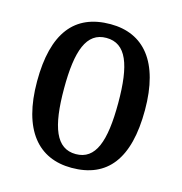

<svg xmlns="http://www.w3.org/2000/svg" viewBox="-88 -629 686 722"><g transform="rotate(15 254.5 -268.0)"><path d="M253 12C392 12 464 -79 464 -269C464 -457 385 -548 256 -548C116 -548 44 -457 44 -269C44 -79 124 12 253 12ZM255 -42C178 -42 149 -119 149 -269C149 -417 177 -494 254 -494C332 -494 360 -417 360 -269C360 -119 332 -42 255 -42Z"/></g></svg>

Font: Noto Serif Georgian Condensed Medium
Style: Regular
Weight: 500
Width: 3
Designer: Monotype Design Team, Akaki Razmadze
Foundry: Google LLC
Version: Version 2.003